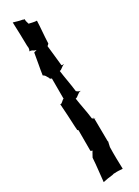

<svg xmlns="http://www.w3.org/2000/svg" viewBox="-196 -651 539 747"><g transform="rotate(-30 73.0 -277.5)"><path d="M22 79V80C35 77 51 74 65 73L72 71H77C88 70 101 71 111 72L112 71C111 40 110 6 111 -26L115 -44C115 -45 116 -47 116 -47V-48L115 -51L114 -149V-152L106 -158C102 -192 94 -226 90 -256C100 -256 109 -272 121 -272V-273C116 -273 109 -277 105 -281C101 -315 94 -349 90 -380C100 -380 108 -394 117 -394V-395C115 -395 110 -395 107 -396C104 -428 100 -459 97 -489L98 -488C100 -489 103 -493 105 -495V-496C106 -528 110 -562 111 -593V-594C100 -594 87 -598 77 -600L73 -614C73 -616 72 -622 73 -622V-623C72 -622 66 -624 65 -625C51 -627 38 -632 26 -635C27 -601 29 -565 29 -530L30 -518C30 -515 28 -507 26 -506V-505C28 -506 36 -504 39 -502C42 -499 48 -497 53 -496C49 -495 44 -493 40 -492C35 -459 28 -428 24 -399V-398C27 -397 33 -392 35 -387L41 -377C41 -376 42 -374 41 -374L42 -373C42 -373 48 -370 49 -370V-279C43 -279 34 -264 28 -267H27C29 -235 32 -197 33 -163L34 -150V-147C36 -146 38 -145 38 -143V-51C38 -51 40 -50 41 -50L42 -49C43 -49 44 -48 46 -48C45 -47 44 -45 43 -44L32 -24C30 11 25 46 22 79ZM111 -157C111 -156 112 -155 113 -154C113 -156 112 -157 112 -158ZM113 -154 117 -150H116L114 -152C114 -153 113 -153 113 -154ZM117 -149 118 -150H117Z"/></g></svg>

Font: Charger Mayhem
Style: Regular
Weight: 400
Designer: Jasper
Foundry: Cannot Into Space Fonts
Version: Version 0.98